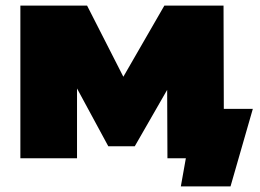

<svg xmlns="http://www.w3.org/2000/svg" viewBox="-20 -567 932 688"><path d="M886 -177 806 101H628L646 0H580L579 -245L463 -43H368L256 -250V0H53V-547H292L422 -292L569 -547H781L782 -177Z"/></svg>

Font: CMG Sans Black
Style: Regular
Weight: 900
Designer: Julieta Ulanovsky
Foundry: Julieta Ulanovsky
Version: Version 7.200